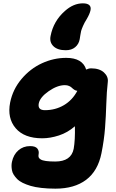

<svg xmlns="http://www.w3.org/2000/svg" viewBox="-20 -901 700 1154"><path d="M375 -599.1Q325.7 -599.1 300.8 -623.5Q275.9 -647.9 284.2 -686Q301.8 -774.9 370.1 -835Q421.4 -880.9 478 -880.9Q505.4 -880.9 516.8 -870.1Q528.3 -859.4 523.9 -838.9Q519.5 -817.4 501 -786.1Q487.3 -764.6 478.8 -744.6Q470.2 -724.6 467.5 -714.4Q464.8 -704.1 462.4 -686.8Q460 -669.4 459 -665Q453.6 -635.7 431.9 -617.4Q410.2 -599.1 375 -599.1ZM313 232.9Q267.1 232.9 228.8 228.5Q190.4 224.1 163.6 216.1Q136.7 208 116 197.8Q95.2 187.5 82.8 174.6Q70.3 161.6 62.3 148.9Q54.2 136.2 51.8 121.8Q49.3 107.4 49.3 95.7Q49.3 84 51.8 71.8Q61 28.3 90.3 2.7Q119.6 -22.9 161.1 -22.9Q192.9 -22.9 204.6 -8.1Q216.3 6.8 211.9 27.8Q210 37.6 212.4 44.4Q214.8 51.3 224.6 57.4Q234.4 63.5 256.1 66.7Q277.8 69.8 312 69.8Q407.7 69.8 422.9 -6.8Q432.1 -58.1 430.2 -142.1Q386.7 -104 334.2 -86.9Q281.7 -69.8 233.9 -69.8Q126 -69.8 74.2 -130.4Q22.5 -190.9 41 -285.2Q57.1 -364.3 109.4 -426.3Q161.6 -488.3 232.2 -520.8Q302.7 -553.2 377.9 -553.2Q476.1 -553.2 498 -482.9Q512.7 -490.2 527.8 -490.2Q578.1 -490.2 605 -465.3Q631.8 -440.4 627.9 -408.2Q621.1 -349.6 618.9 -276.1Q616.7 -202.6 611.3 -131.8Q606 -61 589.8 20Q568.4 126.5 497.8 179.7Q427.2 232.9 313 232.9ZM212.9 -278.8Q205.6 -238.8 250 -238.8Q312.5 -238.8 363.8 -268.8Q415 -298.8 444.8 -355Q435.1 -356 426.5 -361.6Q418 -367.2 412.1 -373.3Q406.2 -379.4 395.3 -384.3Q384.3 -389.2 370.1 -389.2Q324.7 -389.2 272.5 -352.8Q220.2 -316.4 212.9 -278.8Z"/></svg>

Font: Shantell Sans Bouncy
Style: Italic
Weight: 800
Italic angle: -11.31°
Designer: Stephen Nixon, Anya Danilova, Shantell Martin
Foundry: Arrow Type
Version: Version 1.006;[9816181b4]